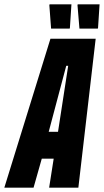

<svg xmlns="http://www.w3.org/2000/svg" viewBox="-67 -867 480 887"><path d="M-47 0 166 -688H375L295 0H160L181 -134H126L88 0ZM158 -258H201L248 -563H239ZM255 -735H169L161 -843L162 -847H263L256 -739ZM385 -735H300L291 -843L292 -847H393L386 -739Z"/></svg>

Font: Saira UltraCondensed Black
Style: Italic
Weight: 900
Width: 1
Italic angle: -12°
Designer: Hector Gatti with collaboration of the Omnibus-Type team
Foundry: Omnibus-Type
Version: Version 1.101